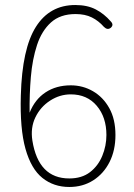

<svg xmlns="http://www.w3.org/2000/svg" viewBox="-20 -733 532 765"><path d="M256 12Q194 12 149 -24Q104 -60 81.5 -140Q59 -220 63 -353Q68 -539 123 -626Q178 -713 280 -713Q328 -713 361.5 -695.5Q395 -678 421 -648Q435 -634 421 -622Q408 -612 394 -626Q373 -650 346 -663.5Q319 -677 281 -677Q220 -677 183 -643.5Q146 -610 127.5 -553.5Q109 -497 103 -427Q97 -357 98 -284Q119 -337 161.5 -365Q204 -393 262 -393Q310 -393 350.5 -369.5Q391 -346 415.5 -302Q440 -258 440 -195Q440 -134 416.5 -87.5Q393 -41 351.5 -14.5Q310 12 256 12ZM256 -22Q306 -22 338.5 -47Q371 -72 387.5 -112Q404 -152 404 -195Q404 -266 365.5 -311.5Q327 -357 262 -357Q218 -357 179.5 -332Q141 -307 121 -265.5Q101 -224 109 -173Q133 -22 256 -22Z"/></svg>

Font: Zen Maru Gothic Light
Style: Regular
Weight: 300
Designer: Yoshimichi Ohira
Foundry: Positype
Version: Version 1.001